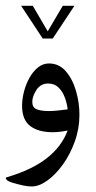

<svg xmlns="http://www.w3.org/2000/svg" viewBox="-20 -456 336 675"><path d="M130.2 -320.5H165.4L241.7 -435.6H200.6L147.8 -345.8L95.3 -435.6H54.3ZM165.7 8.8Q188.5 8.8 217.8 2.9Q196.9 59 144.8 99.9Q92.8 140.8 4.8 166.9Q-1.5 168.3 1.5 173.8Q2.6 175.7 4.6 177.3Q6.6 179 9.5 180.6Q12.5 182.3 16.7 183.9Q20.9 185.6 26 187Q46.6 192.9 62 196.2Q77.4 199.5 92.4 199.5Q117.3 199.5 146.3 178.8Q175.3 158 201 122.5Q226.6 86.9 242.9 41.6Q259.3 -3.7 259.3 -52.8Q259.3 -94.6 247.3 -136Q235.4 -177.5 211.6 -205.2Q187.8 -232.9 152.2 -232.9Q130.5 -232.9 113.1 -218.6Q95.7 -204.3 83.2 -181.7Q70.8 -159.1 64.2 -133.3Q57.6 -107.4 57.6 -84.3Q57.6 -34.8 86.2 -13Q114.8 8.8 165.7 8.8ZM93.5 -97.9Q93.5 -117.3 108.2 -139.9Q122.8 -162.4 149.2 -162.4Q171.3 -162.4 185.6 -148.5Q199.9 -134.6 207.7 -113.7Q215.6 -92.8 217.8 -71.5Q198.4 -68.9 182.1 -67.3Q165.7 -65.6 152.2 -65.6Q123.2 -65.6 108.4 -72.1Q93.5 -78.5 93.5 -97.9Z"/></svg>

Font: Parastoo
Style: Regular
Weight: 400
Foundry: Saber Rastikerdar (saber.rastikerdar@gmail.com)
Version: Version 3.000